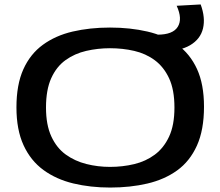

<svg xmlns="http://www.w3.org/2000/svg" viewBox="-20 -834 992 864"><path d="M476 10Q387 10 310 -8.5Q233 -27 175.5 -69Q118 -111 86 -180.5Q54 -250 54 -351Q54 -453 85 -522Q116 -591 173 -632.5Q230 -674 307 -692Q384 -710 475 -710Q566 -710 643.5 -692Q721 -674 778 -633Q835 -592 866.5 -523.5Q898 -455 898 -354Q898 -249 866 -178.5Q834 -108 777 -67Q720 -26 643 -8Q566 10 476 10ZM475 -83Q532 -83 584 -95.5Q636 -108 676.5 -138Q717 -168 741 -219.5Q765 -271 765 -350Q765 -430 741 -481.5Q717 -533 676.5 -563Q636 -593 584 -605Q532 -617 475 -617Q420 -617 368 -605Q316 -593 275 -563.5Q234 -534 210.5 -482Q187 -430 187 -350Q187 -272 211 -220Q235 -168 276 -138.5Q317 -109 368.5 -96Q420 -83 475 -83ZM681 -603V-678H689Q758 -678 780 -713.5Q802 -749 775 -808L883 -814Q905 -754 893.5 -706Q882 -658 835.5 -630.5Q789 -603 706 -603Z"/></svg>

Font: Georama Extended Medium
Style: Regular
Weight: 500
Width: 7
Designer: Jean-Baptiste Levee
Foundry: Production Type
Version: Version 1.000